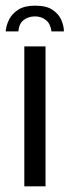

<svg xmlns="http://www.w3.org/2000/svg" viewBox="-37 -659 246 679"><path d="M87 -639Q128 -639 150 -623.5Q172 -608 180.5 -587Q189 -566 189 -548H145Q142 -574 126 -587.5Q110 -601 87 -601Q63 -601 46.5 -588Q30 -575 28 -548H-17Q-15 -570 -4.5 -590.5Q6 -611 28 -625Q50 -639 87 -639ZM49 0V-495H124V0Z"/></svg>

Font: Alumni Sans Medium
Style: Regular
Weight: 500
Designer: Robert E. Leuschke
Foundry: Robert E. Leuschke
Version: Version 1.018